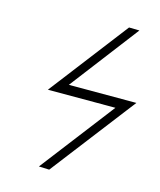

<svg xmlns="http://www.w3.org/2000/svg" viewBox="-112 -752 757 909"><g transform="rotate(15 266.5 -297.0)"><path d="M496 -287 533 -335H202L458 -670L407 -671L149 -335L112 -287H443L165 75L216 77Z"/></g></svg>

Font: Libertinus Serif
Style: Italic
Weight: 400
Italic angle: -12°
Designer: Philipp H. Poll, Khaled Hosny
Foundry: Caleb Maclennan
Version: Version 7.050;RELEASE